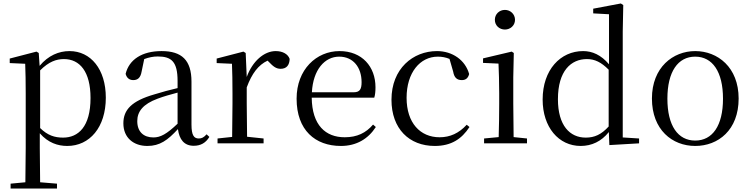

<svg xmlns="http://www.w3.org/2000/svg" viewBox="-20 -825 4320 1105"><path d="M367 15C496 15 589 -92 589 -263C589 -427 502 -531 380 -531C319 -531 258 -506 208 -446L203 -520L190 -528L36 -488V-462L125 -458C127 -408 128 -355 128 -287V27L126 224L41 232V260H308V232L211 224L209 27V-58C257 -3 313 15 367 15ZM211 -420C261 -470 304 -485 348 -485C439 -485 501 -413 501 -261C501 -95 430 -33 343 -33C294 -33 254 -46 211 -88Z M1095 14C1134 14 1164 -2 1185 -37L1169 -52C1153 -34 1141 -28 1124 -28C1097 -28 1082 -45 1082 -108V-355C1082 -479 1026 -531 910 -531C797 -531 723 -482 703 -400C709 -377 724 -364 747 -364C772 -364 789 -377 795 -413L810 -485C837 -495 862 -500 888 -500C967 -500 1002 -470 1002 -359V-318C958 -308 911 -295 869 -282C737 -244 690 -193 690 -115C690 -32 749 15 828 15C900 15 945 -18 1004 -82C1012 -22 1040 14 1095 14ZM1002 -113C939 -53 903 -34 863 -34C807 -34 770 -66 770 -128C770 -183 803 -226 887 -257C921 -270 961 -281 1002 -292Z M1315 0H1497V-28L1402 -38L1400 -229V-322C1430 -403 1467 -451 1520 -476L1529 -467C1552 -443 1569 -429 1595 -429C1630 -429 1646 -451 1647 -486C1637 -515 1605 -531 1567 -531C1500 -531 1433 -473 1400 -382L1394 -520L1381 -528L1227 -488V-462L1315 -458C1317 -408 1318 -358 1318 -289V-229L1316 -37L1232 -28V0Z M1942 15C2032 15 2099 -26 2143 -94L2127 -108C2086 -60 2035 -35 1964 -35C1854 -35 1776 -104 1774 -263H2134C2139 -279 2141 -299 2141 -323C2141 -441 2064 -531 1934 -531C1801 -531 1687 -425 1687 -257C1687 -76 1794 15 1942 15ZM1775 -294C1782 -424 1849 -499 1932 -499C2013 -499 2061 -437 2061 -352C2061 -312 2051 -294 2016 -294Z M2482 15C2577 15 2637 -25 2682 -94L2666 -107C2621 -58 2570 -35 2510 -35C2398 -35 2320 -118 2320 -262C2320 -408 2398 -499 2500 -499C2523 -499 2545 -495 2567 -486L2588 -413C2594 -378 2610 -364 2638 -364C2660 -364 2674 -375 2680 -399C2658 -479 2584 -531 2495 -531C2357 -531 2233 -430 2233 -251C2233 -84 2335 15 2482 15Z M2886 -655C2917 -655 2944 -678 2944 -711C2944 -744 2917 -768 2886 -768C2854 -768 2828 -744 2828 -711C2828 -678 2854 -655 2886 -655ZM2849 0H3013V-28L2936 -36C2935 -92 2934 -175 2934 -229V-380L2937 -520L2925 -528L2760 -489V-463L2849 -459C2851 -409 2853 -356 2853 -289V-229C2853 -175 2852 -92 2850 -36L2766 -28V0Z M3487 10 3658 0V-28L3564 -34V-644L3567 -796L3553 -805L3394 -775V-748L3485 -743V-455C3439 -509 3389 -531 3336 -531C3206 -531 3103 -424 3103 -252C3103 -93 3195 15 3322 15C3385 15 3441 -11 3484 -65ZM3483 -97C3441 -51 3402 -33 3351 -33C3260 -33 3191 -102 3191 -254C3191 -418 3267 -485 3358 -485C3403 -485 3440 -467 3483 -424Z M3981 15C4114 15 4231 -77 4231 -258C4231 -438 4110 -531 3981 -531C3853 -531 3732 -437 3732 -258C3732 -78 3849 15 3981 15ZM3981 -16C3882 -16 3821 -101 3821 -257C3821 -413 3882 -499 3981 -499C4080 -499 4141 -413 4141 -257C4141 -101 4080 -16 3981 -16Z"/></svg>

Font: Noto Serif CJK TC
Style: Regular
Weight: 400
Designer: Ryoko NISHIZUKA 西塚涼子 (kana & ideographs); Frank Grießhammer (Latin, Greek & Cyrillic); Wenlong ZHANG 张文龙 (bopomofo); San
Foundry: Adobe
Version: Version 2.001;hotconv 1.1.0;makeotfexe 2.6.0